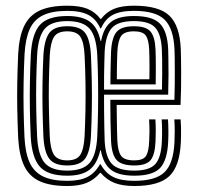

<svg xmlns="http://www.w3.org/2000/svg" viewBox="-20 -628 674 657"><path d="M210.2 8.5Q151.2 8.5 115.4 -8.1Q79.5 -24.8 62.5 -61Q45.5 -97.2 42.2 -156Q40 -207.5 39.1 -253.6Q38.2 -299.8 39.1 -346Q40 -392.2 42.2 -443.8Q45.5 -502.8 62.6 -538.9Q79.8 -575 115.5 -591.8Q151.2 -608.5 210.2 -608.5Q252.5 -608.5 279.1 -597.9Q305.8 -587.2 323.8 -563.2H325.8Q343.8 -586.8 369.9 -597.6Q396 -608.5 438.2 -608.5Q524.8 -608.5 560 -574Q595.2 -539.5 598.5 -461.5Q599 -449.5 599.4 -428.1Q599.8 -406.8 599.9 -379.8Q600 -352.8 599.5 -324.1Q599 -295.5 597.8 -269H379.2Q379.5 -245.8 379.8 -222.6Q380 -199.5 380.5 -180Q381 -160.5 381.5 -147.8Q383.2 -109.8 394.6 -94.5Q406 -79.2 439.5 -79.2Q469.2 -79.2 479.1 -93.6Q489 -108 490.5 -145.5Q491.5 -163.2 491.5 -179.2Q491.5 -195.2 490.2 -219.5H511.8Q513 -197.8 513 -179.9Q513 -162 512.2 -144.2Q510.2 -98.5 495.4 -80.1Q480.5 -61.8 439.5 -61.8Q395.8 -61.8 379 -80.5Q362.2 -99.2 360 -146Q358.8 -173.5 358.1 -212.6Q357.5 -251.8 357.5 -286.5H576.8Q577.8 -313.2 578 -340.4Q578.2 -367.5 578.1 -391.5Q578 -415.5 577.8 -433.4Q577.5 -451.2 577 -460Q573.8 -530.2 543.5 -560.5Q513.2 -590.8 438.2 -590.8Q391.5 -590.8 365.6 -576.9Q339.8 -563 325.8 -531H323.2Q309 -563 282.5 -576.9Q256 -590.8 210.2 -590.8Q158.2 -590.8 127.1 -575.6Q96 -560.5 81.5 -527.9Q67 -495.2 64 -443Q61.5 -391.2 60.8 -345.4Q60 -299.5 60.8 -254.2Q61.5 -209 63.8 -158.2Q66.5 -105.2 81.1 -72.5Q95.8 -39.8 126.9 -24.5Q158 -9.2 210.2 -9.2Q253.2 -9.2 279.2 -22.5Q305.2 -35.8 322 -65.8H324.5Q341 -35.5 367.6 -22.4Q394.2 -9.2 439.5 -9.2Q512.8 -9.2 543.2 -39.1Q573.8 -69 577 -142Q577.8 -157.8 577.9 -178.9Q578 -200 576.5 -219.5H598Q599 -206.8 599.4 -193Q599.8 -179.2 599.5 -165.9Q599.2 -152.5 598.8 -141Q595 -59.2 559.5 -25.4Q524 8.5 439.5 8.5Q399 8.5 372.1 -2Q345.2 -12.5 324.5 -36.5H322.5Q302.2 -12.5 276 -2Q249.8 8.5 210.2 8.5ZM210.2 -26.8Q143.8 -26.8 116.4 -57.5Q89 -88.2 85.2 -159.8Q83 -209.5 82.2 -256.1Q81.5 -302.8 82.4 -348.5Q83.2 -394.2 85.5 -440.8Q89.2 -512.2 116.6 -542.8Q144 -573.2 210.2 -573.2Q261 -573.2 287.8 -553.5Q314.5 -533.8 324 -488H326Q334.8 -534.2 360.9 -553.8Q387 -573.2 438.2 -573.2Q502.5 -573.2 527.8 -546.6Q553 -520 555.5 -459.2Q555.8 -449.8 556.2 -426.8Q556.8 -403.8 556.6 -372Q556.5 -340.2 555.5 -304H336Q336 -278 336.2 -248.2Q336.5 -218.5 337 -191.2Q337.5 -164 338.2 -145Q341.2 -90.2 362.9 -67.2Q384.5 -44.2 439.5 -44.2Q491.5 -44.2 511.5 -66.6Q531.5 -89 533.8 -143.5Q534.8 -163.2 534.6 -182.1Q534.5 -201 533.2 -219.5H554.8Q556 -202.2 556.2 -182.8Q556.5 -163.2 555.5 -143Q552.5 -79.5 527.8 -53.1Q503 -26.8 439.5 -26.8Q386.2 -26.8 360 -46.8Q333.8 -66.8 325 -113.5H323Q312.5 -67.2 286.2 -47Q260 -26.8 210.2 -26.8ZM210.2 -44.2Q264 -44.2 286.8 -70.8Q309.5 -97.2 312.8 -160.8Q314.8 -206 315.5 -252.2Q316.2 -298.5 315.6 -345.6Q315 -392.8 312.8 -440Q309.5 -503.5 286.8 -529.6Q264 -555.8 210.2 -555.8Q154.5 -555.8 132.4 -528.6Q110.2 -501.5 107 -439Q104.8 -394 104 -348.2Q103.2 -302.5 104 -255.8Q104.8 -209 107 -160.5Q110.2 -98 132.6 -71.1Q155 -44.2 210.2 -44.2ZM210.2 -61.8Q166 -61.8 148.6 -84.8Q131.2 -107.8 128.5 -161.8Q126.5 -208 125.6 -252.9Q124.8 -297.8 125.5 -343.5Q126.2 -389.2 128.5 -438.2Q131.5 -492 148.6 -515.1Q165.8 -538.2 210.2 -538.2Q254.5 -538.2 271.5 -515.2Q288.5 -492.2 291.2 -438.5Q293.2 -392.2 294.1 -347Q295 -301.8 294.2 -256Q293.5 -210.2 291.2 -162.2Q288.2 -108.5 271.2 -85.1Q254.2 -61.8 210.2 -61.8ZM210.2 -79.2Q243.2 -79.2 255.2 -98.9Q267.2 -118.5 269.5 -163.2Q271.5 -206.8 272.4 -250.2Q273.2 -293.8 272.6 -339.9Q272 -386 269.5 -437.5Q267.5 -482.2 255.4 -501.5Q243.2 -520.8 210.2 -520.8Q176.5 -520.8 164.5 -501.2Q152.5 -481.8 150.2 -437Q148 -386.8 147.2 -342.6Q146.5 -298.5 147.4 -255.1Q148.2 -211.8 150.2 -162.8Q152.2 -118.8 164.4 -99Q176.5 -79.2 210.2 -79.2ZM336 -321.5H534.2Q535 -349.8 535 -376.9Q535 -404 534.8 -425.5Q534.5 -447 533.8 -458.2Q531.5 -511 511.2 -533.4Q491 -555.8 438.2 -555.8Q383.2 -555.8 362.4 -531.9Q341.5 -508 338.2 -452.8Q337.8 -437 337.1 -416.6Q336.5 -396.2 336.2 -372.2Q336 -348.2 336 -321.5ZM357.8 -339.2Q357.8 -354 358.1 -375.6Q358.5 -397.2 359 -418Q359.5 -438.8 360 -451.5Q362.5 -499.8 379.1 -519Q395.8 -538.2 438.2 -538.2Q480 -538.2 495.2 -519.8Q510.5 -501.2 512.2 -457.8Q512.8 -446.8 513 -429.5Q513.2 -412.2 513.2 -389.5Q513.2 -366.8 512.8 -339.2ZM379.8 -356.8H491.2Q491.8 -380.8 491.6 -400Q491.5 -419.2 491.2 -433.6Q491 -448 490.5 -457.5Q489 -492.5 478.6 -506.6Q468.2 -520.8 438.2 -520.8Q405.8 -520.8 394.6 -504.9Q383.5 -489 381.5 -449.8Q381 -436.5 380.6 -420.9Q380.2 -405.2 380 -388.9Q379.8 -372.5 379.8 -356.8Z"/></svg>

Font: Big Shoulders Inline Display Thin
Style: Bold
Weight: 700
Version: Version 2.002